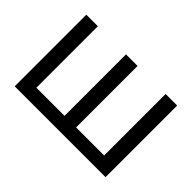

<svg xmlns="http://www.w3.org/2000/svg" viewBox="-115 -1013 1327 1327"><g transform="rotate(45 548.0 -350.0)"><path d="M492 -99V-700H605V-99H879V-700H992V0H104V-700H217V-99Z"/></g></svg>

Font: Argentum Sans
Style: Regular
Weight: 400
Designer: Julieta Ulanovsky, Owen Earl, Chris M. Simpson, Rasmus Andersson, Cristiano Sobral
Foundry: The Argentum Sans Project Authors
Version: Version 3.135; ttfautohint (v1.8.4.7-5d5b-dirty)